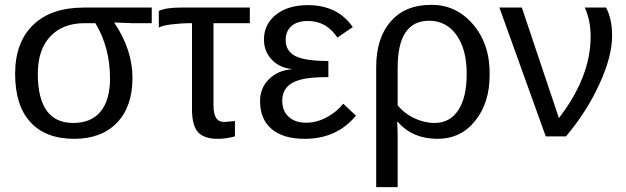

<svg xmlns="http://www.w3.org/2000/svg" viewBox="-20 -559 2567 787"><path d="M523 -240Q523 -122 459.5 -56Q396 10 284 10Q167 10 104.5 -58.5Q42 -127 42 -256Q42 -385 115.5 -456.5Q189 -528 324 -528H602V-464H521L449 -467V-465Q523 -355 523 -240ZM431 -238Q431 -364 371 -464H327Q237 -464 186 -409.5Q135 -355 135 -257Q135 -55 280 -55Q354 -55 392.5 -102Q431 -149 431 -238Z M767 -464H754Q726 -464 683 -459Q647 -455 631 -446V-514Q659 -528 721 -528H1004V-464H855V-130Q855 -93 865.5 -76Q876 -59 901 -59L943 -63V0Q907 10 873 10Q816 10 791.5 -17.5Q767 -45 767 -111Z M1235 -56Q1277 -56 1318 -77.5Q1359 -99 1387 -134L1439 -85Q1361 10 1229 10Q1140 10 1093 -30.5Q1046 -71 1046 -144Q1046 -198 1082 -234Q1118 -270 1175 -275V-276Q1124 -282 1093 -315.5Q1062 -349 1062 -397Q1062 -460 1111.5 -499Q1161 -538 1242 -538Q1364 -538 1426 -448L1363 -405Q1318 -473 1242 -473Q1198 -473 1174.5 -452Q1151 -431 1151 -395Q1151 -350 1190 -329.5Q1229 -309 1326 -309V-243Q1250 -243 1214 -233Q1137 -214 1137 -146Q1137 -104 1163.5 -80Q1190 -56 1235 -56Z M1987 -252Q1987 -136 1927 -63Q1869 10 1773 10Q1671 10 1610 -60H1608Q1610 -22 1610 0V208H1522V-284Q1522 -403 1581.5 -471Q1641 -539 1745 -539Q1849 -541 1919 -459Q1989 -377 1987 -252ZM1893 -256Q1893 -357 1851 -415.5Q1809 -474 1739 -474Q1610 -474 1610 -282V-127Q1637 -94 1678 -74.5Q1719 -55 1762 -55Q1824 -55 1858.5 -107.5Q1893 -160 1893 -256Z M2489 -413Q2489 -328 2438 -217Q2388 -105 2300 0H2217L2027 -528H2119L2271 -75Q2401 -244 2401 -409Q2401 -476 2377 -528H2464Q2489 -482 2489 -413Z"/></svg>

Font: Libra Sans
Style: Regular
Weight: 400
Foundry: Context Ltd
Version: Version 1.002